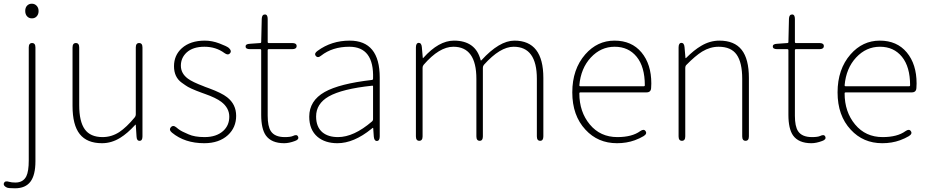

<svg xmlns="http://www.w3.org/2000/svg" viewBox="-50 -759 5003 1035"><path d="M31 256Q-5 256 -13 252Q-34 242 -29 228Q-23 214 -1 221Q12 225 33 225Q75 225 92 191Q105 164 105 106V-503Q105 -527 123 -527Q141 -527 141 -503V110Q141 185 114 220.5Q87 256 31 256ZM122 -660Q106 -660 96 -671Q86 -682 86 -700Q86 -718 96 -728.5Q106 -739 121.5 -739Q137 -739 147.5 -728Q158 -717 158 -699.5Q158 -682 148 -671Q138 -660 122 -660Z M500 13Q419 13 380 -36Q341 -85 341 -188V-503Q341 -527 359 -527Q377 -527 377 -503V-192Q377 -104 407 -62Q437 -20 503 -20Q551 -20 593 -47Q632 -73 676 -126Q682 -133 682 -142V-503Q682 -527 700 -527Q718 -527 718 -503V-24Q718 0 703 0Q687 1 686 -23L682 -85Q682 -90 679 -86Q637 -40 598 -16Q551 13 500 13Z M1051 13Q946 13 877 -44Q859 -59 871 -73Q883 -87 901 -72Q920 -55 944 -45Q955 -40 966 -35Q999 -20 1053 -20Q1116 -20 1153 -53Q1186 -83 1186 -130Q1186 -177 1143 -210Q1114 -232 1054 -253Q1051 -254 1040 -258Q971 -283 950 -299Q940 -306 930 -313Q888 -343 888 -402Q888 -461 930 -499Q976 -540 1054 -540Q1093 -540 1132.5 -525Q1172 -510 1183 -501Q1201 -485 1190 -472Q1179 -459 1160 -473Q1114 -507 1052 -507Q990 -507 956 -476Q925 -447 925 -405Q925 -363 963 -335Q987 -317 1048 -294L1055 -291Q1066 -287 1077 -283Q1145 -258 1174 -235Q1223 -197 1223 -134.5Q1223 -72 1179 -31Q1131 13 1051 13Z M1482 13Q1413 13 1383 -29Q1358 -65 1358 -140V-489Q1358 -494 1353 -494H1298Q1274 -494 1274 -508Q1273 -522 1297 -523L1353 -527Q1358 -527 1358 -532L1361 -658Q1362 -681 1378 -681Q1393 -681 1393 -657V-532Q1393 -527 1398 -527H1525Q1549 -527 1549 -511Q1549 -494 1525 -494H1398Q1393 -494 1393 -489V-135Q1393 -78 1410 -52Q1431 -20 1485 -20Q1516 -20 1529 -26Q1551 -37 1557 -22Q1563 -7 1540 1Q1508 13 1482 13Z M1769 13Q1703 13 1662 -21Q1617 -59 1617 -130Q1617 -216 1700 -263Q1780 -308 1955 -328Q1961 -329 1961 -335Q1967 -507 1833 -507Q1742 -507 1681 -459Q1663 -444 1652 -458Q1642 -471 1662 -485Q1737 -540 1835 -540Q1997 -540 1997 -341V-24Q1997 0 1982 1Q1967 1 1965 -23L1962 -65Q1962 -70 1960.5 -70Q1959 -70 1952 -64Q1857 13 1769 13ZM1772 -20Q1857 -20 1955 -104Q1961 -109 1961 -117V-293Q1961 -298 1956 -297Q1794 -280 1722 -239Q1654 -200 1654 -131Q1654 -74 1689 -45Q1720 -20 1772 -20Z M2210 0Q2192 0 2192 -24V-503Q2192 -527 2207 -528Q2222 -528 2224 -505L2229 -448Q2229 -443 2232 -447Q2315 -540 2397 -540Q2514 -540 2541 -435Q2542 -430 2545 -434Q2642 -540 2723 -540Q2879 -540 2879 -339V-24Q2879 0 2862 0Q2844 0 2844 -24V-334Q2844 -507 2719 -507Q2646 -507 2559 -410Q2553 -403 2553 -394V-24Q2553 0 2536 0Q2518 0 2518 -24V-334Q2518 -507 2394 -507Q2318 -507 2234 -410Q2228 -403 2228 -394V-24Q2228 0 2210 0Z M3276 13Q3173 13 3106 -60Q3035 -136 3035 -261Q3035 -386 3105 -466Q3170 -540 3262.5 -540Q3355 -540 3408 -476.5Q3461 -413 3461 -309Q3461 -297 3460 -285Q3459 -261 3435 -261H3078Q3073 -261 3073 -256Q3073 -156 3129.5 -88Q3186 -20 3278 -20Q3357 -20 3401 -52Q3421 -66 3430 -52Q3440 -38 3419 -25Q3399 -13 3372 -3Q3328 13 3276 13ZM3073 -299Q3073 -294 3078 -294H3421Q3426 -294 3426 -299Q3426 -399 3382 -453Q3338 -507 3263.5 -507Q3189 -507 3135 -449Q3081 -391 3073 -299Z M3626 0Q3608 0 3608 -24V-503Q3608 -527 3623 -528Q3638 -528 3640 -505L3645 -448Q3645 -443 3649 -447Q3692 -490 3730 -512Q3777 -540 3828 -540Q3909 -540 3948 -490.5Q3987 -441 3987 -339V-24Q3987 0 3969 0Q3951 0 3951 -24V-334Q3951 -422 3921 -464.5Q3891 -507 3824 -507Q3778 -507 3735 -481Q3698 -458 3650 -409Q3644 -403 3644 -394V-24Q3644 0 3626 0Z M4324 13Q4255 13 4225 -29Q4200 -65 4200 -140V-489Q4200 -494 4195 -494H4140Q4116 -494 4116 -508Q4115 -522 4139 -523L4195 -527Q4200 -527 4200 -532L4203 -658Q4204 -681 4220 -681Q4235 -681 4235 -657V-532Q4235 -527 4240 -527H4367Q4391 -527 4391 -511Q4391 -494 4367 -494H4240Q4235 -494 4235 -489V-135Q4235 -78 4252 -52Q4273 -20 4327 -20Q4358 -20 4371 -26Q4393 -37 4399 -22Q4405 -7 4382 1Q4350 13 4324 13Z M4706 13Q4603 13 4536 -60Q4465 -136 4465 -261Q4465 -386 4535 -466Q4600 -540 4692.5 -540Q4785 -540 4838 -476.5Q4891 -413 4891 -309Q4891 -297 4890 -285Q4889 -261 4865 -261H4508Q4503 -261 4503 -256Q4503 -156 4559.5 -88Q4616 -20 4708 -20Q4787 -20 4831 -52Q4851 -66 4860 -52Q4870 -38 4849 -25Q4829 -13 4802 -3Q4758 13 4706 13ZM4503 -299Q4503 -294 4508 -294H4851Q4856 -294 4856 -299Q4856 -399 4812 -453Q4768 -507 4693.5 -507Q4619 -507 4565 -449Q4511 -391 4503 -299Z"/></svg>

Font: Resource Han Rounded KR ExtraLight
Style: Regular
Weight: 250
Designer: Cyano Hao (round all glyphs); Ryoko NISHIZUKA 西塚涼子 (kana, bopomofo & ideographs); Paul D. Hunt (Latin, Greek & Cyrillic)
Foundry: Cyano Hao
Version: 0.990